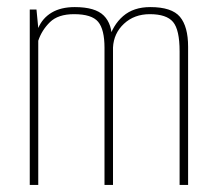

<svg xmlns="http://www.w3.org/2000/svg" viewBox="-20 -522 605 542"><path d="M64 0V-495H83L88 -443Q100 -471 126 -486.5Q152 -502 191 -502Q249 -502 273 -478Q297 -454 296 -408L286 -407Q298 -451 327.5 -476.5Q357 -502 404 -502Q465 -502 488 -474.5Q511 -447 511 -390V0H487V-377Q487 -438 468.5 -460Q450 -482 403 -482Q359 -482 330 -455Q301 -428 299 -388V0H275V-387Q275 -439 257 -460.5Q239 -482 189 -482Q144 -482 121 -459.5Q98 -437 88 -407V0Z"/></svg>

Font: Alumni Sans Thin Thin
Style: Regular
Weight: 250
Version: Version 1.018